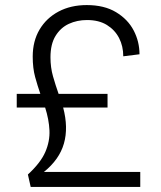

<svg xmlns="http://www.w3.org/2000/svg" viewBox="-20 -737 636 757"><path d="M101 0 90 -49Q140 -95 158.5 -137.5Q177 -180 175 -223Q173 -266 158 -313H46V-367H139Q128 -399 118.5 -433.5Q109 -468 109 -514Q109 -575 136 -620.5Q163 -666 211 -691.5Q259 -717 322 -717Q391 -717 437.5 -689Q484 -661 507 -617Q530 -573 530 -523L466 -515Q466 -555 449.5 -587Q433 -619 401.5 -638.5Q370 -658 323 -658Q284 -658 251.5 -643Q219 -628 199 -595.5Q179 -563 179 -511Q179 -471 189 -436Q199 -401 211 -367H404V-313H229Q250 -234 232 -171Q214 -108 153 -59H533V0Z"/></svg>

Font: Parkinsans Light Light
Style: Regular
Weight: 300
Version: Version 1.000